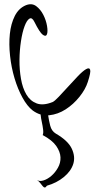

<svg xmlns="http://www.w3.org/2000/svg" viewBox="-20 -524 440 885"><path d="M130.9 -14.6Q105.5 -34.2 83.5 -74.2Q61.5 -114.3 46.9 -163.6Q32.2 -212.9 26.4 -266.6Q20.5 -320.3 25.4 -367.7Q30.3 -415 48.3 -450.7Q66.4 -486.3 99.6 -500Q127 -510.7 147 -495.6Q167 -480.5 179.7 -455.6Q192.4 -430.7 196.8 -404.3Q201.2 -377.9 196.3 -365.7Q191.4 -353.5 177.2 -363.8Q163.1 -374 138.7 -422.9Q127.9 -445.3 115.7 -438Q103.5 -430.7 93.3 -403.3Q83 -376 76.7 -334.5Q70.3 -293 69.8 -248Q69.3 -203.1 76.7 -160.6Q84 -118.2 101.6 -88.4Q119.1 -58.6 148.9 -47.4Q178.7 -36.1 222.7 -53.7Q231.4 -57.6 251 -78.1Q270.5 -98.6 293.5 -124Q316.4 -149.4 338.9 -172.9Q361.3 -196.3 376.5 -205.1Q391.6 -213.9 395.5 -202.6Q399.4 -191.4 384.8 -146.5Q374 -112.3 346.2 -77.6Q318.4 -43 282.7 -20Q247.1 2.9 207 7.3Q167 11.7 130.9 -14.6ZM150.4 305.7Q162.1 313.5 180.7 307.6Q199.2 301.8 216.8 286.6Q234.4 271.5 247.1 249Q259.8 226.6 258.8 201.2Q257.8 175.8 239.3 148.9Q220.7 122.1 176.8 98.6Q180.7 89.8 178.7 73.2Q176.8 56.6 172.9 39.1Q168.9 21.5 167.5 6.3Q166 -8.8 171.9 -14.6Q189.5 -33.2 194.3 -23.4Q199.2 -13.7 202.1 8.3Q205.1 30.3 211.4 55.2Q217.8 80.1 237.3 91.8Q293 124 310.5 160.6Q328.1 197.3 317.9 231Q307.6 264.6 274.4 292Q241.2 319.3 196.3 332Q190.4 340.8 186 340.3Q181.6 339.8 176.8 334Q171.9 328.1 165.5 319.8Q159.2 311.5 150.4 305.7Z"/></svg>

Font: Give You Glory
Style: Regular
Weight: 400
Designer: Kimberly Geswein
Foundry: Kimberly Geswein
Version: Version 1.002